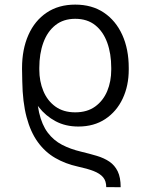

<svg xmlns="http://www.w3.org/2000/svg" viewBox="-20 -573 646 825"><path d="M498.5 231.4 436.5 231Q436.5 204.6 422.9 188.5Q409.2 172.4 382.1 161.9Q355 151.4 314 142.6Q260.7 130.9 217.3 105.7Q173.8 80.6 142.6 37.6Q111.3 -5.4 94.2 -69.8Q77.1 -134.3 75.7 -223.6L74.7 -277.8L136.7 -272.9L137.7 -223.1Q135.7 -143.1 147.9 -89.6Q160.2 -36.1 185.3 -2.9Q210.4 30.3 246.6 49.1Q282.7 67.9 328.1 78.6Q364.7 87.4 396 96.7Q427.2 106 450.2 121.6Q473.1 137.2 485.8 163.3Q498.5 189.5 498.5 231.4ZM316.4 -29.3Q261.7 -29.3 219 -52Q176.3 -74.7 146.2 -113.3Q116.2 -151.9 98.6 -198.7Q93.8 -212.4 88.4 -224.6Q83 -236.8 79.1 -248.5Q75.2 -260.3 74.7 -272.9V-280.3Q74.7 -361.3 102.1 -422.9Q129.4 -484.4 180.7 -518.8Q231.9 -553.2 303.2 -553.2Q375 -553.2 426.3 -518.8Q477.5 -484.4 505.4 -423.1Q533.2 -361.8 533.2 -281.2V-273.9Q533.2 -204.6 507.1 -149.2Q481 -93.8 432.4 -61.5Q383.8 -29.3 316.4 -29.3ZM303.2 -90.3Q354.5 -90.3 388.9 -115.2Q423.3 -140.1 440.7 -181.6Q458 -223.1 458 -273.9V-281.2Q458 -342.3 440.7 -389.9Q423.3 -437.5 389.2 -464.8Q355 -492.2 303.2 -492.2Q252.4 -492.2 218 -464.8Q183.6 -437.5 166.3 -389.9Q148.9 -342.3 148.9 -281.2V-273.9Q148.9 -223.6 166.3 -181.9Q183.6 -140.1 218 -115.2Q252.4 -90.3 303.2 -90.3Z"/></svg>

Font: Inter 18pt Light
Style: Regular
Weight: 300
Designer: Rasmus Andersson
Foundry: rsms
Version: Version 4.001;git-66647c0bb